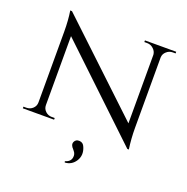

<svg xmlns="http://www.w3.org/2000/svg" viewBox="-143 -749 1065 1091"><g transform="rotate(20 389.5 -203.5)"><path d="M744 -600V-590H727Q705 -590 689 -575Q673 -561 672 -540V-114Q672 -49 681 14H672L152 -479V-62Q152 -40 168 -25Q184 -10 207 -10H224V0H35V-10H52Q75 -10 91 -25Q107 -40 107 -62V-490Q107 -558 98 -615L109 -614L628 -125V-540Q626 -561 610 -575Q594 -590 572 -590H555V-600ZM362 201Q395 191 399 165Q403 144 389 128L381 118Q375 112 373 107Q365 94 371 81Q379 63 401 64Q424 65 433 89Q452 134 428 171Q405 206 364 208Z"/></g></svg>

Font: Cinzel(RUS BY LYAJKA)
Style: Regular
Weight: 400
Designer: Natanael Gama
Version: Version 1.001;PS 001.001;hotconv 1.0.56;makeotf.lib2.0.21325